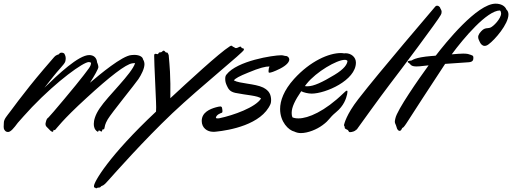

<svg xmlns="http://www.w3.org/2000/svg" viewBox="-129 -707 2790 1046"><path d="M407 -342C407 -345 405 -357 400 -367C398 -392 382 -407 357 -407C299 -407 188 -302 113 -229L162 -291C184 -320 221 -356 226 -370C228 -376 229 -383 229 -389C229 -395 228 -401 226 -405C222 -412 224 -416 214 -419C211 -420 208 -420 206 -420C200 -420 195 -417 194 -414C190 -407 181 -413 165 -395C149 -377 75 -291 33 -238C-9 -185 -55 -125 -72 -101C-90 -77 -108 -58 -108 -39C-108 -29 -109 -22 -109 -16C-109 -9 -108 -3 -103 3C-99 9 -93 12 -85 12C-71 12 -54 -8 -32 -38C-15 -57 9 -85 45 -123C184 -268 325 -369 355 -369C360 -369 364 -367 367 -365C367 -345 351 -330 326 -296C294 -253 142 -72 135 -67C128 -62 124 -58 120 -39C119 -36 119 -34 119 -31C119 -18 128 -14 133 -8C140 0 150 11 158 11C162 11 160 6 164 0C165 1 166 2 168 2L172 0C177 -4 208 -51 343 -174C468 -289 557 -358 592 -362C598 -363 602 -363 607 -363C589 -305 460 -186 414 -117C389 -80 382 -51 382 -32C382 -23 383 -17 385 -12C389 3 402 11 405 11C405 11 406 11 406 10C406 7 407 4 411 4C413 4 415 5 418 7C420 9 422 10 423 10C427 10 427 4 429 0C430 -2 431 -3 432 -3C433 -3 435 -2 436 -2C437 -2 439 -3 440 -9C442 -17 442 -30 458 -57C478 -91 610 -253 625 -276C640 -298 658 -333 658 -357C658 -367 655 -376 650 -384C649 -395 634 -408 602 -408C598 -408 592 -407 587 -407C536 -403 415 -302 361 -256C386 -295 407 -332 407 -342Z M1200 -436C1200 -439 1199 -444 1194 -444C1183 -444 1188 -453 1181 -453C1173 -453 1166 -445 1157 -445C1154 -445 1151 -446 1149 -448C1144 -452 1141 -451 1138 -454C1137 -456 1135 -458 1132 -458C1129 -458 1126 -457 1122 -454C1066 -419 894 -260 799 -172C800 -222 799 -284 797 -317C796 -333 792 -393 790 -407C784 -421 784 -421 777 -421C771 -421 770 -431 762 -431C756 -431 755 -422 745 -422C734 -422 737 -418 732 -413C731 -412 730 -412 729 -412C725 -412 722 -414 719 -414C716 -414 714 -413 712 -411C711 -410 711 -406 711 -400C711 -356 720 -196 721 -152C722 -130 722 -114 721 -99C461 145 383 285 383 306C383 313 383 314 384 314C386 314 388 314 390 316C392 318 394 319 395 319C398 319 400 315 408 315C419 315 418 311 423 307C428 303 432 310 460 277C495 238 652 60 810 -90C967 -238 1200 -424 1200 -436Z M1080 -93C1082 -94 1083 -98 1083 -102C1083 -109 1081 -117 1080 -122C1078 -125 1076 -127 1071 -127C1065 -127 1058 -125 1046 -122C1015 -113 970 -95 970 -48C970 -11 999 11 1032 11C1037 11 1044 11 1050 10C1118 3 1296 -27 1345 -141C1347 -146 1348 -154 1348 -162C1348 -175 1345 -190 1339 -200C1333 -211 1322 -221 1305 -230C1259 -252 1177 -251 1145 -269C1153 -280 1175 -292 1222 -311C1286 -338 1318 -345 1339 -345C1336 -338 1334 -329 1334 -321C1334 -318 1334 -315 1335 -313C1335 -311 1336 -311 1339 -311C1346 -311 1363 -316 1397 -333C1432 -351 1447 -369 1447 -383C1447 -392 1439 -402 1428 -402C1421 -402 1415 -406 1403 -406C1359 -406 1163 -376 1105 -301C1100 -295 1098 -289 1098 -277C1098 -263 1101 -253 1107 -240C1115 -223 1122 -208 1153 -201C1210 -189 1280 -186 1293 -170C1263 -122 1143 -79 1067 -63C1067 -63 1063 -62 1058 -62C1054 -62 1049 -62 1047 -65C1049 -83 1075 -91 1080 -93Z M1762 -193 1764 -207C1764 -211 1763 -213 1761 -213C1757 -213 1751 -208 1742 -199C1640 -100 1550 -62 1497 -62C1483 -62 1472 -64 1464 -68C1461 -75 1460 -83 1460 -92C1460 -123 1478 -160 1512 -210C1525 -203 1550 -197 1569 -197C1644 -197 1810 -269 1810 -366C1810 -396 1784 -417 1753 -417C1750 -417 1749 -417 1747 -416C1741 -417 1735 -418 1728 -418C1663 -418 1562 -375 1473 -277C1417 -215 1397 -158 1397 -113C1397 -43 1443 3 1475 10C1485 15 1497 18 1510 18C1549 18 1597 -2 1628 -25C1669 -55 1660 -61 1702 -96C1745 -131 1757 -171 1762 -193ZM1693 -299C1627 -259 1580 -237 1547 -237C1542 -237 1537 -237 1532 -238C1535 -242 1538 -246 1542 -251C1594 -316 1706 -381 1749 -381C1756 -381 1761 -379 1764 -375C1763 -358 1748 -332 1693 -299Z M2273 -656C2267 -665 2271 -665 2264 -671C2261 -674 2257 -676 2253 -676C2249 -676 2246 -675 2243 -672C2235 -662 1938 -316 1823 -167C1757 -82 1747 -33 1745 -26C1745 -21 1749 -19 1749 -14V-11C1749 -6 1757 -3 1763 0C1771 2 1768 13 1778 13C1788 13 1809 7 1810 0H1811C1814 0 1816 -2 1820 -9C1825 -16 1942 -179 1994 -247C2046 -314 2260 -600 2272 -625C2275 -629 2277 -636 2277 -643C2277 -648 2275 -652 2273 -656Z M2450 -392C2450 -405 2446 -405 2420 -413C2414 -414 2406 -415 2395 -415C2379 -415 2357 -413 2332 -411C2396 -498 2524 -650 2595 -650C2599 -646 2601 -640 2601 -634C2601 -606 2559 -562 2541 -556C2520 -550 2509 -560 2483 -525C2478 -517 2476 -511 2476 -505C2476 -494 2482 -486 2485 -478C2489 -469 2498 -457 2511 -457C2517 -457 2524 -459 2532 -465C2567 -490 2641 -576 2641 -628C2641 -638 2638 -648 2630 -655C2622 -675 2600 -687 2571 -687C2470 -687 2298 -473 2245 -404C2238 -403 2230 -402 2223 -402C2125 -394 2119 -378 2111 -377C2097 -376 2092 -374 2092 -371C2092 -368 2097 -364 2102 -361C2109 -355 2110 -345 2141 -345C2150 -345 2162 -346 2178 -348L2206 -351C2153 -278 2034 -108 2025 -62C2023 -54 2022 -48 2022 -44C2022 -34 2027 -31 2031 -16C2034 -2 2041 6 2048 6C2052 6 2056 3 2059 -3C2066 -20 2060 3 2085 -35C2106 -68 2229 -258 2296 -359L2426 -368C2446 -370 2450 -379 2450 -392Z"/></svg>

Font: Oregano
Style: Italic
Weight: 400
Italic angle: -12°
Designer: Astigmatic (AOETI)
Foundry: Astigmatic (AOETI)
Version: Version 1.000